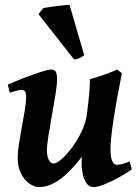

<svg xmlns="http://www.w3.org/2000/svg" viewBox="-20 -739 570 779"><path d="M311 -72.8Q311 -86.9 312.5 -103Q264.2 -41 222.2 -10.5Q180.2 20 138.2 20Q120.1 20 100.1 6.6Q80.1 -6.8 65.9 -33.7Q51.8 -60.5 51.8 -100.1Q51.8 -122.1 56.9 -155.3Q62 -188.5 68.8 -224.9Q75.7 -261.2 80.8 -292.5Q85.9 -323.7 85.9 -341.8Q85.9 -364.3 80.6 -369.4Q75.2 -374.5 66.4 -374.5Q60.1 -374.5 44.4 -370.1Q28.8 -365.7 19.5 -362.8L11.7 -395.5Q39.6 -408.2 76.2 -422.4Q112.8 -436.5 144.3 -446.8Q175.8 -457 187.5 -457Q201.7 -457 206.5 -447.8Q211.4 -438.5 211.4 -416Q211.4 -394.5 205.1 -355.5Q198.7 -316.4 190.7 -272Q182.6 -227.5 176.5 -188.5Q170.4 -149.4 170.4 -127.9Q170.4 -106 177.7 -90.8Q185.1 -75.7 197.8 -75.7Q209.5 -75.7 230 -93.5Q250.5 -111.3 272.5 -140.9Q294.4 -170.4 311.5 -206.3Q328.6 -242.2 333 -278.3Q339.8 -332 342.5 -366Q345.2 -399.9 344.7 -418Q356.4 -420.4 379.6 -428Q402.8 -435.5 424.8 -444.1Q446.8 -452.6 455.1 -457L474.6 -441.9Q453.6 -338.9 440.9 -255.4Q428.2 -171.9 428.2 -133.3Q428.2 -99.6 435.8 -85Q443.4 -70.3 453.1 -70.3Q473.1 -70.3 505.9 -84L514.6 -51.8Q492.2 -35.6 462.2 -19Q432.1 -2.4 404.1 8.8Q376 20 358.9 20Q341.8 20 331.3 4.9Q320.8 -10.3 315.9 -32Q311 -53.7 311 -72.8ZM321.8 -514.6Q312.5 -507.8 301 -502.7Q289.6 -497.6 280.8 -497.6L136.2 -681.6L155.8 -706.5Q163.6 -708 186 -711.2Q208.5 -714.4 231.2 -716.8Q253.9 -719.2 262.2 -719.2Z"/></svg>

Font: Gentium Plus
Style: Bold Italic
Weight: 700
Italic angle: -8°
Designer: Victor Gaultney, Annie Olsen, Iska Routamaa, Becca Hirsbrunner
Foundry: SIL International
Version: Version 6.101